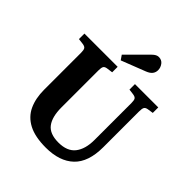

<svg xmlns="http://www.w3.org/2000/svg" viewBox="-256 -1112 1287 1287"><g transform="rotate(45 387.0 -469.0)"><path d="M394 14Q292 14 230 -18.5Q168 -51 140 -111Q112 -171 112 -253V-604Q112 -629 105.5 -639.5Q99 -650 78 -653L37 -658V-710H352V-658L308 -652Q290 -649 284 -638.5Q278 -628 278 -602V-251Q278 -162 312.5 -116Q347 -70 430 -70Q513 -70 551 -118.5Q589 -167 589 -254V-604Q589 -630 582.5 -640Q576 -650 555 -653L516 -658V-710H737V-658L697 -652Q678 -649 671.5 -638.5Q665 -628 665 -600V-261Q665 -120 594.5 -53Q524 14 394 14ZM336 -755 314 -787 454 -927Q468 -941 479 -946.5Q490 -952 501 -952Q529 -952 544.5 -931Q560 -910 560 -886Q560 -865 548 -849Q536 -833 508 -822Z"/></g></svg>

Font: Literata 36pt
Style: Bold
Weight: 700
Designer: Latin by Veronika Burian and Jose Scaglione. Greek by Irene Vlachou. Cyrillic by Vera Evstafieva.
Foundry: TypeTogether
Version: Version 3.002